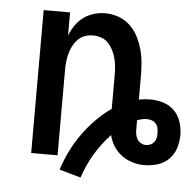

<svg xmlns="http://www.w3.org/2000/svg" viewBox="-47 -575 711 696"><g transform="rotate(5 309.0 -227.5)"><path d="M271 73 193 51Q204 16 220.5 -17.5Q237 -51 258.5 -81Q280 -111 306 -137.5Q332 -164 362 -185V-310Q362 -325 360.5 -340Q359 -355 355 -370Q351 -385 344 -398.5Q337 -412 326.5 -423Q316 -434 301.5 -439Q287 -444 271 -444Q256 -444 241.5 -439Q227 -434 216.5 -423Q206 -412 199 -398.5Q192 -385 188 -370Q184 -355 182.5 -340Q181 -325 181 -310V0H85V-520H181V-436Q189 -456 201 -473.5Q213 -491 230 -503.5Q247 -516 267.5 -522Q288 -528 309 -528Q334 -528 357.5 -519.5Q381 -511 399 -494Q417 -477 428.5 -454.5Q440 -432 446.5 -408Q453 -384 455 -359.5Q457 -335 457 -310V-227Q467 -229 477.5 -230Q488 -231 498 -231Q522 -231 545.5 -224Q569 -217 586 -200Q603 -183 610.5 -159.5Q618 -136 618 -112Q618 -87 610.5 -63.5Q603 -40 585.5 -23Q568 -6 544.5 1Q521 8 496 8Q475 8 453.5 1.5Q432 -5 414.5 -18Q397 -31 385 -49.5Q373 -68 368 -90Q335 -55 310.5 -14Q286 27 271 73ZM496 -65Q505 -65 513 -68.5Q521 -72 526.5 -79Q532 -86 533.5 -94.5Q535 -103 535 -112Q535 -121 533 -130Q531 -139 525 -146Q519 -153 510 -156Q501 -159 492 -159Q483 -159 474.5 -157Q466 -155 457 -152V-120Q457 -111 458.5 -101Q460 -91 465 -83Q470 -75 478.5 -70Q487 -65 496 -65Z"/></g></svg>

Font: Iosevka Fixed Medium Extended
Style: Regular
Weight: 500
Width: 7
Monospace: yes
Designer: Belleve Invis
Foundry: Belleve Invis
Version: Version 24.1.1; ttfautohint (v1.8.4)